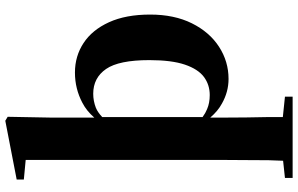

<svg xmlns="http://www.w3.org/2000/svg" viewBox="-220 -646 1125 725"><g transform="rotate(-90 342.5 -283.5)"><path d="M407 17Q358 17 314 -8Q286 -23 261 -52V7Q261 42 261.5 83Q262 124 263 168Q263 195 263 222L340 230V259H33V230L98 223Q99 196 100 168Q100 124 100.5 83Q101 42 101 7V-749L27 -756V-783L249 -826L264 -817L261 -656V-490Q286 -519 317 -535Q370 -563 431 -563Q493 -563 542.5 -530.5Q592 -498 621 -434.5Q650 -371 650 -279Q650 -188 617 -121.5Q584 -55 528.5 -19Q473 17 407 17ZM263 -81Q278 -70 293 -64Q316 -54 346 -54Q385 -54 414.5 -76Q444 -98 461 -148Q478 -198 478 -282Q478 -397 444.5 -445.5Q411 -494 351 -494Q324 -494 298 -484Q281 -477 263 -460Z"/></g></svg>

Font: Early Summer Mincho Heavy
Style: Regular
Weight: 900
Designer: GuiWonder
Version: Version 1.002